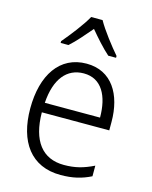

<svg xmlns="http://www.w3.org/2000/svg" viewBox="-116 -841 733 927"><g transform="rotate(15 250.0 -377.5)"><path d="M280 -765H223C199 -721 147 -655 113 -615V-606H152C184 -634 220 -677 251 -713C282 -676 318 -635 351 -606H390V-615C358 -652 304 -721 280 -765ZM261 -542C127 -542 53 -430 53 -263C53 -97 129 10 277 10C337 10 382 -1 428 -24V-77C377 -52 336 -41 280 -41C172 -41 113 -117 112 -259H449V-301C449 -438 387 -542 261 -542ZM260 -493C350 -493 390 -414 390 -307H114C122 -429 176 -493 260 -493Z"/></g></svg>

Font: Noto Sans Bengali SemiCondensed Light
Style: Regular
Weight: 300
Width: 4
Designer: Joana Ranito - Universal Thirst; Jelle Bosma - Monotype Design Team
Foundry: Universal Thirst ehf.
Version: Version 3.000